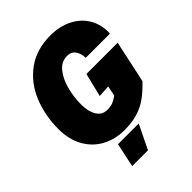

<svg xmlns="http://www.w3.org/2000/svg" viewBox="-254 -836 1160 1160"><g transform="rotate(-45 326.0 -256.0)"><path d="M24 -275Q24 -391 64.5 -490Q105 -589 187.5 -649.5Q270 -710 390 -710Q470 -710 531.5 -678Q593 -646 624.5 -590Q656 -534 652 -463H445Q445 -500 427 -525.5Q409 -551 374 -551Q325 -551 292 -511Q259 -471 242.5 -409Q226 -347 226 -283Q226 -223 249 -185.5Q272 -148 316 -148Q343 -148 362 -155Q381 -162 406 -180L419 -245L342 -240L379 -391H646L588 -121Q544 -75 504.5 -46.5Q465 -18 416 -3Q367 12 303 12Q223 12 159.5 -22.5Q96 -57 60 -122Q24 -187 24 -275ZM214 44H391L316 198H181Z"/></g></svg>

Font: Azeret Mono ExtraBold
Style: Italic
Weight: 800
Italic angle: -12°
Designer: Martin Vácha
Foundry: Displaay
Version: Version 1.000; Glyphs 3.0.3, build 3074